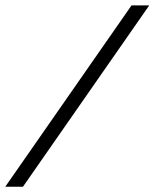

<svg xmlns="http://www.w3.org/2000/svg" viewBox="-54 -712 589 732"><path d="M-34 0 447.5 -691.5H515L33.5 0Z"/></svg>

Font: Newsreader 11pt
Style: Italic
Weight: 400
Italic angle: -17°
Version: Version 1.003